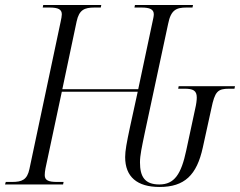

<svg xmlns="http://www.w3.org/2000/svg" viewBox="-40 -734 955 764"><path d="M595 10C694 10 743 -37 767 -147L801 -302C815 -370 826 -381 872 -381H893L895 -391H671L669 -381H694C728 -381 743 -374 743 -346C743 -335 741 -319 736 -298L701 -135C681 -41 654 0 594 0C536 0 517 -31 517 -88C517 -116 524 -147 536 -205L629 -639C640 -695 662 -704 702 -704H726L728 -714H497L495 -704H523C556 -704 572 -697 572 -677C572 -669 569 -657 566 -643L510 -379H208L265 -649C275 -695 296 -704 336 -704H361L363 -714H132L130 -704H157C191 -704 206 -697 206 -677C206 -671 204 -659 201 -646L77 -61C68 -19 48 -10 8 -10H-17L-20 0H211L213 -10H187C154 -10 138 -16 138 -37C138 -44 139 -54 141 -64L206 -369H508L477 -227C464 -166 458 -134 458 -109C458 -30 506 10 595 10Z"/></svg>

Font: Noto Serif Display Condensed Light
Style: Italic
Weight: 300
Width: 3
Italic angle: -12°
Designer: Monotype Design Team
Foundry: Monotype Imaging Inc.
Version: Version 2.009